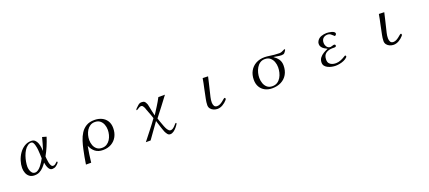

<svg xmlns="http://www.w3.org/2000/svg" viewBox="71 -1745 6857 3072"><g transform="rotate(-20 3500.0 -208.5)"><path d="M564 -216Q563 -254 561 -291.5Q559 -329 556 -366Q555 -379 551 -403Q547 -427 540 -451.5Q533 -476 521 -493.5Q509 -511 491 -511Q473 -511 458.5 -506Q444 -501 430 -490Q398 -468 374 -429.5Q350 -391 334 -344.5Q318 -298 310 -251.5Q302 -205 302 -168Q302 -143 310.5 -112.5Q319 -82 338 -60Q357 -38 388 -38Q416 -38 442.5 -57Q469 -76 492 -105Q515 -134 533.5 -164Q552 -194 564 -216ZM782 -73Q782 -67 776 -59Q755 -33 728 -15.5Q701 2 666 2Q643 2 627 -13Q611 -28 600.5 -51Q590 -74 584.5 -97.5Q579 -121 576 -139Q550 -102 520 -70Q490 -38 452.5 -18.5Q415 1 366 1Q315 1 281.5 -24Q248 -49 232 -90Q216 -131 216 -177Q216 -235 235.5 -298Q255 -361 292 -415Q329 -469 381.5 -502.5Q434 -536 500 -536Q539 -536 563 -513.5Q587 -491 599.5 -457Q612 -423 617.5 -386Q623 -349 624 -320Q642 -373 657 -427Q672 -481 686 -535L756 -515Q732 -439 701 -366Q670 -293 631 -224Q632 -209 634.5 -179.5Q637 -150 643.5 -118Q650 -86 663 -63.5Q676 -41 697 -41Q716 -41 731.5 -52Q747 -63 758 -74.5Q769 -86 772 -86Q777 -86 779.5 -82Q782 -78 782 -73Z M1714 -284Q1714 -332 1697.5 -375Q1681 -418 1647 -445Q1613 -472 1560 -472Q1514 -472 1479.5 -450Q1445 -428 1422.5 -392Q1400 -356 1389 -313.5Q1378 -271 1378 -231Q1378 -184 1394 -140.5Q1410 -97 1444 -70Q1478 -43 1531 -43Q1578 -43 1612.5 -65Q1647 -87 1669.5 -122.5Q1692 -158 1703 -200.5Q1714 -243 1714 -284ZM1805 -282Q1805 -200 1771.5 -137.5Q1738 -75 1677 -40Q1616 -5 1533 -5Q1454 -5 1403.5 -44Q1353 -83 1324 -153Q1311 -86 1301.5 -17.5Q1292 51 1284 120H1195Q1204 59 1215 -1.5Q1226 -62 1239 -121Q1253 -189 1274.5 -257Q1296 -325 1331.5 -381Q1367 -437 1423 -471Q1479 -505 1563 -505Q1632 -505 1686.5 -479.5Q1741 -454 1773 -404Q1805 -354 1805 -282Z M2782 -7Q2782 -3 2781 0Q2780 3 2778 6Q2765 29 2741.5 57Q2718 85 2689.5 105Q2661 125 2631 125Q2602 125 2584.5 101.5Q2567 78 2556 55Q2548 36 2541.5 16.5Q2535 -3 2528 -22Q2518 -54 2507.5 -86.5Q2497 -119 2487 -152Q2439 -87 2393 -20.5Q2347 46 2299 111H2218Q2280 31 2343 -48Q2406 -127 2464 -209Q2455 -240 2444 -269.5Q2433 -299 2421 -329Q2417 -342 2412 -354Q2407 -366 2402 -379Q2399 -389 2396 -398.5Q2393 -408 2388 -417Q2382 -430 2371.5 -444Q2361 -458 2344 -458Q2327 -458 2309.5 -448.5Q2292 -439 2278 -429.5Q2264 -420 2257 -420Q2253 -420 2253 -425Q2253 -434 2259 -440.5Q2265 -447 2270 -453Q2290 -474 2314.5 -494Q2339 -514 2369 -514Q2401 -514 2416.5 -504Q2432 -494 2445 -465Q2453 -451 2456 -435Q2459 -419 2463 -403Q2472 -363 2479.5 -322.5Q2487 -282 2498 -243Q2538 -306 2578.5 -369.5Q2619 -433 2653 -499H2765Q2705 -420 2645 -340Q2585 -260 2523 -182Q2532 -155 2546 -113.5Q2560 -72 2576 -32Q2592 8 2607 31Q2616 44 2628.5 55.5Q2641 67 2658 67Q2679 67 2697.5 54.5Q2716 42 2731 26Q2746 10 2757 -2.5Q2768 -15 2775 -15Q2778 -15 2780 -12Q2782 -9 2782 -7Z M3656 -108Q3656 -100 3652 -94Q3648 -88 3643 -83Q3614 -49 3570 -23Q3526 3 3479 3Q3446 3 3415 -10Q3384 -23 3364 -48Q3344 -73 3344 -109Q3344 -135 3347.5 -160.5Q3351 -186 3356 -211Q3371 -294 3390 -376.5Q3409 -459 3423 -542L3514 -539Q3501 -480 3486.5 -420.5Q3472 -361 3458 -302Q3448 -259 3437 -214.5Q3426 -170 3426 -125Q3426 -94 3439.5 -67.5Q3453 -41 3490 -41Q3516 -41 3540.5 -53.5Q3565 -66 3585.5 -82.5Q3606 -99 3621 -111.5Q3636 -124 3642 -124Q3650 -124 3653 -119Q3656 -114 3656 -108Z M4617 -292Q4617 -341 4600.5 -385.5Q4584 -430 4549.5 -459Q4515 -488 4460 -488Q4412 -488 4377 -464Q4342 -440 4319.5 -401.5Q4297 -363 4286 -319Q4275 -275 4275 -234Q4275 -186 4291 -141Q4307 -96 4341 -67Q4375 -38 4430 -38Q4480 -38 4515.5 -61.5Q4551 -85 4573.5 -123Q4596 -161 4606.5 -205.5Q4617 -250 4617 -292ZM4818 -518Q4818 -516 4816 -512Q4800 -484 4785 -469Q4770 -454 4735 -454Q4701 -454 4668 -461Q4635 -468 4601 -472Q4650 -438 4679.5 -395Q4709 -352 4709 -290Q4709 -202 4672 -138.5Q4635 -75 4569 -41Q4503 -7 4416 -7Q4348 -7 4295 -34.5Q4242 -62 4212 -113Q4182 -164 4182 -234Q4182 -319 4217.5 -383Q4253 -447 4317 -482.5Q4381 -518 4466 -518Q4486 -518 4506 -516Q4526 -514 4545 -511Q4587 -505 4629 -500.5Q4671 -496 4714 -496Q4735 -496 4756 -504.5Q4777 -513 4791.5 -521Q4806 -529 4806 -529Q4818 -529 4818 -518Z M5701 -84Q5701 -78 5698 -74Q5695 -70 5690 -65Q5668 -43 5633 -28Q5598 -13 5560.5 -6Q5523 1 5491 1Q5463 1 5429.5 -5.5Q5396 -12 5365.5 -26Q5335 -40 5315 -64Q5295 -88 5295 -123Q5295 -171 5320.5 -204.5Q5346 -238 5385 -261Q5424 -284 5462 -299Q5437 -311 5412 -326.5Q5387 -342 5370.5 -365Q5354 -388 5354 -419Q5354 -433 5358 -445.5Q5362 -458 5369 -469Q5394 -510 5440 -526Q5486 -542 5531 -542Q5544 -542 5566.5 -539.5Q5589 -537 5613 -530.5Q5637 -524 5653.5 -512.5Q5670 -501 5670 -484Q5670 -474 5660.5 -463Q5651 -452 5641 -452Q5637 -452 5622.5 -467.5Q5608 -483 5587 -498Q5566 -513 5540 -513Q5491 -513 5462.5 -486.5Q5434 -460 5434 -410Q5434 -373 5455 -341.5Q5476 -310 5518 -310Q5526 -310 5547 -317.5Q5568 -325 5581 -325Q5589 -325 5596 -319Q5603 -313 5603 -305Q5603 -289 5591.5 -284.5Q5580 -280 5565 -280.5Q5550 -281 5539 -281Q5471 -281 5425.5 -249Q5380 -217 5380 -142Q5380 -103 5398 -80Q5416 -57 5445.5 -46.5Q5475 -36 5510 -36Q5553 -36 5596 -54Q5639 -72 5674 -95Q5677 -97 5680 -99Q5683 -101 5687 -101Q5694 -101 5697.5 -95.5Q5701 -90 5701 -84Z M6656 -108Q6656 -100 6652 -94Q6648 -88 6643 -83Q6614 -49 6570 -23Q6526 3 6479 3Q6446 3 6415 -10Q6384 -23 6364 -48Q6344 -73 6344 -109Q6344 -135 6347.5 -160.5Q6351 -186 6356 -211Q6371 -294 6390 -376.5Q6409 -459 6423 -542L6514 -539Q6501 -480 6486.5 -420.5Q6472 -361 6458 -302Q6448 -259 6437 -214.5Q6426 -170 6426 -125Q6426 -94 6439.5 -67.5Q6453 -41 6490 -41Q6516 -41 6540.5 -53.5Q6565 -66 6585.5 -82.5Q6606 -99 6621 -111.5Q6636 -124 6642 -124Q6650 -124 6653 -119Q6656 -114 6656 -108Z"/></g></svg>

Font: Kaisei Opti
Style: Regular
Weight: 400
Designer: Font-Kai, 金井和夫
Foundry: KAZUO KANAI
Version: Version 5.003